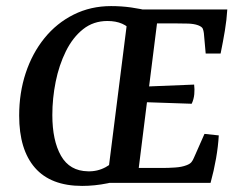

<svg xmlns="http://www.w3.org/2000/svg" viewBox="-20 -601 786 631"><path d="M656 -425 650 -492Q649 -500 646.5 -506.5Q644 -513 631 -518Q617 -523 597.5 -523.5Q578 -524 563 -524H496L470 -317L618 -323Q620 -308 618.5 -291.5Q617 -275 610 -260L463 -265L436 -49H515Q533 -49 555.5 -50.5Q578 -52 593 -58Q604 -62 609 -68Q614 -74 618 -84L652 -161L699 -156Q697 -120 690 -80Q683 -40 672 0H331L403 -570H727Q725 -536 719 -500Q713 -464 705 -425ZM407 -19Q375 -7 333 1.5Q291 10 250 10Q147 10 95 -49.5Q43 -109 43 -221Q43 -296 64.5 -361Q86 -426 126 -475.5Q166 -525 222 -553Q278 -581 345 -581Q379 -581 411 -576.5Q443 -572 474 -564L416 -495Q402 -514 381.5 -523Q361 -532 333 -532Q287 -532 253 -505Q219 -478 196.5 -432.5Q174 -387 163 -332.5Q152 -278 152 -223Q152 -139 180.5 -89Q209 -39 269 -38Q300 -37 327 -51.5Q354 -66 370 -90Z"/></svg>

Font: Yrsa Medium
Style: Italic
Weight: 500
Italic angle: -7.10001°
Designer: Anna Giedrys (Yrsa+Rasa design), David Brezina (Yrsa art-direction, Rasa art-direction, design)
Foundry: Rosetta Type Foundry
Version: Version 2.004